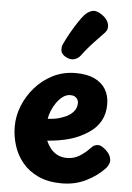

<svg xmlns="http://www.w3.org/2000/svg" viewBox="-59 -915 661 962"><g transform="rotate(5 271.5 -433.5)"><path d="M288.2 3.9Q219.2 3.9 170 -18.9Q120.8 -41.7 89.6 -79.6Q58.4 -117.4 43.7 -164.7Q29 -212 29 -260Q29 -312.6 49.5 -364.1Q70 -415.7 107.7 -458.4Q145.3 -501.2 196.8 -527Q248.3 -552.8 311.1 -552.8Q366.6 -552.8 404.5 -535.3Q442.4 -517.8 461.7 -485.8Q481 -453.9 481 -410Q481 -362.6 461.2 -326.6Q441.3 -290.7 404.1 -266.1Q359.3 -235.8 308.2 -221.5Q257 -207.2 197.3 -202.9Q206.1 -182.4 219.8 -164.9Q233.6 -147.4 254.3 -136.3Q275 -125.2 303.1 -125.2Q337.8 -125.2 365.7 -142.4Q393.6 -159.7 415.4 -183Q426.9 -195.7 435.9 -199.4Q445 -203.2 452 -203.2Q465.6 -203.2 479.8 -193.3Q494.1 -183.4 505.6 -169.2Q517 -154.9 519.3 -139.8Q522.7 -125.6 516.2 -111.8Q509.7 -98.1 502.7 -91.1Q465.7 -51.1 410.3 -23.6Q355 3.9 288.2 3.9ZM190.2 -312.1Q217 -314.1 234.3 -317.4Q251.6 -320.8 276.1 -331.1Q299.8 -340.2 317 -359.3Q334.2 -378.3 334.2 -404Q334.2 -414.1 329.7 -422.1Q325.1 -430.1 316.1 -435.3Q307.1 -440.4 293.3 -440.4Q273.8 -440.4 256.1 -427.6Q238.3 -414.7 224.7 -395Q211 -375.3 201.9 -353.3Q192.9 -331.2 190.2 -312.1ZM328 -642.6Q316.9 -627.6 297.4 -621.6Q278 -615.6 254.2 -628.1Q231.9 -640.8 229.2 -657.9Q226.6 -675.1 232.8 -689.9Q244.2 -715.2 260.9 -745.2Q277.6 -775.2 295.4 -802.2Q313.2 -829.2 325.8 -843.8Q343.6 -863.6 364.7 -869.7Q385.9 -875.9 415.4 -855.6Q443.7 -836.2 449.7 -810.9Q455.8 -785.6 438.8 -767.6Q426.4 -754 393.2 -719.8Q359.9 -685.6 328 -642.6Z"/></g></svg>

Font: Playpen Sans
Style: Regular
Weight: 400
Designer: Laura Meseguer, Veronika Burian, José Scaglione, Kostas Bartsokas, Vera Evstafieva, Tom Grace, Yorlmar Campos
Foundry: TypeTogether
Version: Version 2.000